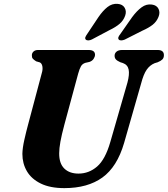

<svg xmlns="http://www.w3.org/2000/svg" viewBox="-20 -958 866 991"><path d="M549.5 -225.5 638 -532.5Q649 -574.5 644 -599Q639 -623.5 614.5 -632.5L600.5 -637Q584 -644.5 577.8 -651.8Q571.5 -659 571.5 -670.5Q571.5 -683 581.5 -691.5Q591.5 -700 610.5 -700H793.5Q826 -700 826 -673.5Q826 -659 817.8 -651Q809.5 -643 793.5 -636.5L778.5 -632Q753 -621.5 736.8 -597.8Q720.5 -574 708.5 -527.5L620.5 -220Q584.5 -96.5 508.5 -41.8Q432.5 13 312 13Q239 13 190.8 -10.5Q142.5 -34 119 -74Q95.5 -114 95.5 -163.5Q96 -194 105.8 -237.2Q115.5 -280.5 125 -315L195.5 -580Q201.5 -599 198.8 -615Q196 -631 185.5 -636L166.5 -641.5Q154 -649.5 149 -655.5Q144 -661.5 144.5 -673Q144.5 -684 153 -692Q161.5 -700 176.5 -700H437Q470.5 -700 470.5 -675Q470 -664.5 463 -654Q456 -643.5 442 -638.5L420 -633.5Q405 -628.5 397.8 -615.8Q390.5 -603 383.5 -578L312.5 -315.5Q298 -261.5 291.8 -226.8Q285.5 -192 285.5 -167Q285 -114.5 311.8 -88.2Q338.5 -62 385 -62Q439 -62 481.2 -98.5Q523.5 -135 549.5 -225.5ZM488 -869.5Q510.5 -902.5 534.5 -921.5Q558.5 -940.5 587.5 -938Q613 -936 623.5 -917.8Q634 -899.5 626 -877Q617.5 -852.5 597.5 -835.2Q577.5 -818 545 -802.5L454.5 -754.5Q445.5 -750 436.5 -749.5Q427.5 -749 422.5 -754Q418 -759.5 420.8 -766.5Q423.5 -773.5 430 -782.5ZM662 -869.5Q686 -902 710.8 -920.2Q735.5 -938.5 764 -934.5Q789 -931 798.2 -912.2Q807.5 -893.5 798 -870.5Q788.5 -846.5 768 -830.2Q747.5 -814 714.5 -799.5L623.5 -753.5Q614 -749.5 605.2 -749.5Q596.5 -749.5 592.5 -754.5Q588.5 -760.5 591.8 -767.8Q595 -775 601.5 -783Z"/></svg>

Font: Fraunces 9pt S000
Style: Bold Italic
Weight: 700
Italic angle: -16°
Version: Version 1.000; ttfautohint (v1.8.3)